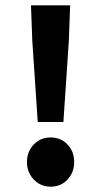

<svg xmlns="http://www.w3.org/2000/svg" viewBox="-20 -690 380 722"><path d="M121.9 -231.3 101.4 -537.1 96.5 -670H243.8L238.9 -537.1L218.4 -231.3ZM170.1 12Q132.4 12 106.9 -14.9Q81.4 -41.8 81.4 -80.4Q81.4 -120.2 106.9 -146.6Q132.4 -173.1 170.1 -173.1Q208.9 -173.1 233.9 -146.6Q258.9 -120.2 258.9 -80.4Q258.9 -41.8 233.9 -14.9Q208.9 12 170.1 12Z"/></svg>

Font: SourceSans3VF
Style: Regular
Weight: 200
Designer: Paul D. Hunt
Foundry: Adobe
Version: Version 3.052;hotconv 1.1.0;makeotfexe 2.6.0